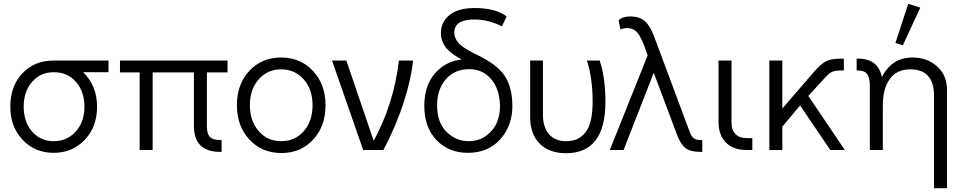

<svg xmlns="http://www.w3.org/2000/svg" viewBox="-20 -785 5047 1005"><path d="M34 -227Q34 -335 97.5 -401.5Q161 -468 259 -468H548V-407H415Q488 -337 488 -226Q488 -121 423.5 -53Q359 15 261 15Q163 15 98.5 -53Q34 -121 34 -227ZM104 -227Q104 -147 148 -96.5Q192 -46 261 -46Q331 -46 376.5 -96.5Q422 -147 422 -226Q422 -306 377.5 -356.5Q333 -407 261 -407Q192 -407 148 -356.5Q104 -306 104 -227Z M608 -406V-468H1171V-406H1063V-122Q1063 -84 1079 -68Q1095 -52 1132 -52H1140V10H1132Q995 10 995 -127V-406H779V0H711V-406Z M1453 16Q1351 16 1285.5 -54.5Q1220 -125 1220 -235Q1220 -344 1285 -414Q1350 -484 1451 -484Q1553 -484 1618.5 -413.5Q1684 -343 1684 -234Q1684 -124 1619 -54Q1554 16 1453 16ZM1451 -46Q1524 -46 1570 -98.5Q1616 -151 1616 -234Q1616 -317 1570 -369.5Q1524 -422 1451 -422Q1380 -422 1334 -369.5Q1288 -317 1288 -235Q1288 -152 1334 -99Q1380 -46 1451 -46Z M1718 -468H1793L1936 -48Q2042 -243 2068 -468H2142Q2133 -374 2093.5 -250.5Q2054 -127 1987 0H1881Z M2429 15Q2329 15 2265 -51.5Q2201 -118 2201 -231Q2201 -335 2255 -399Q2309 -463 2397 -474Q2340 -503 2314 -536Q2288 -569 2288 -613Q2288 -669 2332.5 -706Q2377 -743 2465 -743Q2574 -743 2632 -699L2607 -647Q2537 -683 2464 -683Q2358 -683 2358 -615Q2358 -586 2379.5 -560.5Q2401 -535 2473 -500Q2580 -449 2620.5 -390Q2661 -331 2662 -233Q2663 -129 2599.5 -57Q2536 15 2429 15ZM2432 -46Q2488 -46 2527 -76Q2566 -106 2582 -146.5Q2598 -187 2597 -231Q2596 -317 2551.5 -370Q2507 -423 2437 -423Q2359 -423 2313.5 -370Q2268 -317 2268 -235Q2268 -142 2318 -94Q2368 -46 2432 -46Z M2943 17Q2855 17 2805 -33Q2755 -83 2755 -172V-468H2822V-182Q2822 -120 2853.5 -83Q2885 -46 2944 -46Q3011 -46 3046.5 -94.5Q3082 -143 3082 -252Q3082 -378 3052 -468H3119Q3149 -378 3149 -252Q3149 17 2943 17Z M3172 0 3370 -495 3362 -518Q3337 -590 3316.5 -614Q3296 -638 3263 -638Q3241 -638 3228 -630L3218 -679Q3238 -699 3279 -699Q3326 -699 3354 -675.5Q3382 -652 3402 -599L3580 -122Q3581 -119 3583 -114Q3593 -86 3598.5 -76Q3604 -66 3615 -59Q3626 -52 3646 -52H3656V10H3646Q3593 10 3567.5 -10.5Q3542 -31 3524 -79L3402 -404L3244 0Z M3809 -468V-142Q3809 -104 3830 -83Q3851 -62 3888 -62H3918V0H3888Q3818 0 3779.5 -39Q3741 -78 3741 -147V-468Z M4326 0 4168 -233 4075 -122V0H4007V-468H4075V-217L4240 -408Q4276 -450 4303.5 -464Q4331 -478 4380 -478H4397V-416H4380Q4352 -416 4336 -409Q4320 -402 4301 -381L4211 -283L4402 0Z M4797 -745 4706 -548 4667 -560 4734 -765ZM4756 -484Q4832 -484 4884.5 -438Q4937 -392 4937 -313V200H4869V-283Q4869 -422 4745 -422Q4673 -422 4637 -371Q4601 -320 4601 -234V0H4533V-336Q4533 -377 4519.5 -396.5Q4506 -416 4471 -416H4464V-478H4471Q4577 -478 4596 -381Q4648 -484 4756 -484Z"/></svg>

Font: Didact Gothic
Style: Regular
Weight: 400
Designer: Daniel Johnson
Foundry: Daniel Johnson
Version: Version 2.101;PS 002.101;hotconv 1.0.88;makeotf.lib2.5.64775